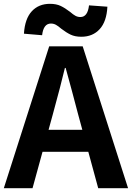

<svg xmlns="http://www.w3.org/2000/svg" viewBox="-24 -983 689 1003"><path d="M233 -741H408L645 0H489L384 -386Q364 -459 352 -507L319 -628H315Q295 -543 252 -386L146 0H-4ZM143 -305H495V-190H143ZM296 -833Q280 -847 268 -853.5Q256 -860 242 -860Q203 -860 196 -799L101 -807Q106 -885 142 -924Q178 -963 237 -963Q270 -963 293 -952Q316 -941 342 -921Q358 -907 370 -900.5Q382 -894 396 -894Q434 -894 441 -955L537 -948Q533 -870 496.5 -830.5Q460 -791 401 -791Q368 -791 345 -802Q322 -813 296 -833Z"/></svg>

Font: Merged Yaku Han JP
Style: Bold
Weight: 700
Designer: Ryoko NISHIZUKA 西塚涼子 (kana, bopomofo & ideographs); Paul D. Hunt (Latin, Greek & Cyrillic); Sandoll Communications 산돌커뮤니
Foundry: Adobe
Version: Version 2.004